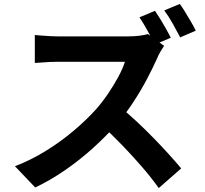

<svg xmlns="http://www.w3.org/2000/svg" viewBox="-20 -887 1040 976"><path d="M768 -832Q781 -813 796.5 -787.5Q812 -762 826 -737Q840 -712 848 -695L767 -661Q752 -691 730.5 -730Q709 -769 689 -799ZM894 -867Q908 -848 923 -823Q938 -798 952.5 -773.5Q967 -749 975 -731L896 -697Q880 -728 858 -767Q836 -806 815 -834ZM814 -654Q808 -645 796.5 -626Q785 -607 779 -591Q758 -544 727.5 -486Q697 -428 658.5 -369Q620 -310 577 -260Q521 -196 453.5 -135Q386 -74 311.5 -22.5Q237 29 159 66L56 -42Q137 -73 213 -120Q289 -167 354 -222Q419 -277 466 -329Q499 -366 528.5 -409.5Q558 -453 581 -495.5Q604 -538 615 -573Q605 -573 579 -573Q553 -573 518.5 -573Q484 -573 446 -573Q408 -573 373.5 -573Q339 -573 313 -573Q287 -573 276 -573Q255 -573 232 -572Q209 -571 188.5 -569Q168 -567 157 -567V-709Q172 -708 194 -706Q216 -704 238.5 -703Q261 -702 276 -702Q289 -702 317 -702Q345 -702 381 -702Q417 -702 455.5 -702Q494 -702 529.5 -702Q565 -702 591 -702Q617 -702 629 -702Q662 -702 689.5 -705.5Q717 -709 732 -714ZM590 -343Q629 -312 673 -271Q717 -230 760 -186Q803 -142 839.5 -101.5Q876 -61 901 -31L787 69Q750 17 702.5 -38Q655 -93 602.5 -147.5Q550 -202 496 -251Z"/></svg>

Font: Noto Sans SC
Style: Bold
Weight: 700
Designer: Ryoko NISHIZUKA  (kana, bopomofo & ideographs); Paul D. Hunt (Latin, Greek & Cyrillic); Sandoll Communications , Soo-you
Foundry: Adobe
Version: Version 2.004-H2;hotconv 1.0.118;makeotfexe 2.5.65603